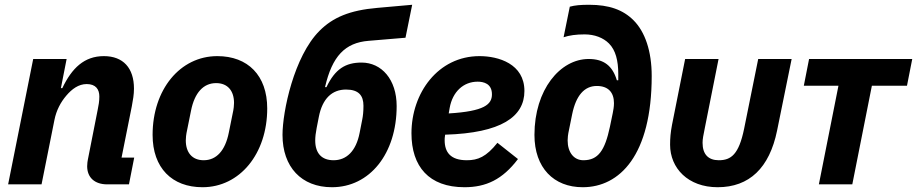

<svg xmlns="http://www.w3.org/2000/svg" viewBox="-20 -772 3840 804"><path d="M154 0 208 -270C216 -310 234 -344 258 -372C281 -399 309 -420 343 -420C381 -420 396 -398 396 -368C396 -348 393 -331 389 -312L348 -104C347 -99 345 -88 345 -76C345 -29 376 0 429 0H520L542 -112H489L532 -327C537 -354 541 -376 541 -401C541 -487 496 -537 415 -537C333 -537 281 -487 241 -403H235L259 -525H119L14 0Z M828 12C984 12 1099 -128 1099 -318C1099 -456 1018 -537 890 -537C734 -537 619 -397 619 -207C619 -69 700 12 828 12ZM833 -101C784 -101 758 -134 758 -184C758 -197 760 -209 761 -215L780 -309C795 -384 832 -424 885 -424C934 -424 960 -391 960 -341C960 -328 958 -316 957 -310L938 -216C923 -141 886 -101 833 -101Z M1370 12C1528 12 1641 -128 1641 -328C1641 -439 1578 -510 1494 -510C1427 -510 1383 -483 1347 -407H1341C1371 -537 1425 -593 1523 -601L1678 -614L1706 -752L1560 -739C1444 -729 1374 -699 1318 -643C1211 -536 1163 -305 1163 -207C1163 -73 1242 12 1370 12ZM1377 -101C1328 -101 1300 -129 1300 -184C1300 -198 1302 -216 1306 -236L1315 -282C1330 -360 1371 -397 1429 -397C1482 -397 1502 -372 1502 -329C1502 -305 1500 -287 1497 -272L1486 -216C1471 -138 1430 -101 1377 -101Z M1925 12C2015 12 2084 -20 2149 -106L2063 -174C2016 -115 1981 -101 1935 -101C1866 -101 1842 -135 1842 -185C1842 -190 1842 -196 1844 -208C2079 -215 2176 -283 2176 -391C2176 -505 2067 -537 1988 -537C1814 -537 1703 -382 1703 -214C1703 -75 1776 12 1925 12ZM1980 -430C2005 -430 2040 -422 2040 -377C2040 -335 2009 -306 1859 -297L1863 -320C1875 -388 1921 -430 1980 -430Z M2420 12C2575 12 2709 -122 2709 -454C2709 -558 2681 -639 2633 -687C2589 -731 2531 -752 2447 -752C2411 -752 2388 -750 2366 -744L2340 -616C2364 -624 2392 -628 2428 -628C2470 -628 2506 -614 2530 -590C2558 -562 2569 -518 2569 -462V-436H2563C2545 -496 2509 -525 2445 -525C2326 -525 2218 -397 2218 -207C2218 -69 2299 12 2420 12ZM2423 -101C2383 -101 2357 -134 2357 -184C2357 -197 2359 -209 2360 -215L2376 -294C2392 -372 2427 -412 2479 -412C2527 -412 2551 -385 2551 -340C2551 -324 2548 -310 2546 -299L2534 -241C2513 -142 2485 -101 2423 -101Z M2989 -525H2849L2794 -249C2788 -217 2786 -194 2786 -166C2786 -68 2861 12 2985 12C3118 12 3202 -69 3234 -225L3295 -525H3155L3096 -233C3074 -125 3041 -101 2990 -101C2946 -101 2922 -126 2922 -174C2922 -190 2925 -204 2932 -239Z M3409 0H3549L3631 -413H3778L3800 -525H3368L3346 -413H3491Z"/></svg>

Font: Braiins Sans
Style: Bold Italic
Weight: 700
Italic angle: -11.31°
Designer: Mike Abbink, Paul van der Laan, Pieter van Rosmalen, Jiri Chlebus, Lubos Buracinsky
Foundry: Bold Monday, Sudetype
Version: Version 1.000;hotconv 1.0.109;makeotfexe 2.5.65596